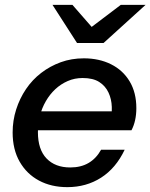

<svg xmlns="http://www.w3.org/2000/svg" viewBox="-20 -760 619 790"><path d="M257 10Q191 10 140.5 -17Q90 -44 61 -94.5Q32 -145 32 -215Q32 -264 46.5 -309.5Q61 -355 87 -393.5Q113 -432 149.5 -460Q186 -488 230 -504Q274 -520 325 -520Q388 -520 437 -495.5Q486 -471 513.5 -425Q541 -379 541 -315Q541 -289 536 -266Q531 -243 521 -224H101L118 -302H465L433 -256Q441 -288 440 -320Q439 -352 426.5 -379Q414 -406 388.5 -422.5Q363 -439 320 -439Q287 -439 258.5 -426.5Q230 -414 207.5 -393Q185 -372 168.5 -343.5Q152 -315 144 -282.5Q136 -250 136 -216Q136 -145 171.5 -108Q207 -71 269 -71Q313 -71 344.5 -89.5Q376 -108 396 -144H493Q457 -68 396 -29Q335 10 257 10ZM297 -583 196 -740H278L395 -606H300L477 -740H579L406 -583Z"/></svg>

Font: Instrument Sans Medium
Style: Italic
Weight: 500
Italic angle: -13°
Designer: Rodrigo Fuenzalida
Foundry: fragTYPE
Version: Version 1.000;gftools[0.9.28]